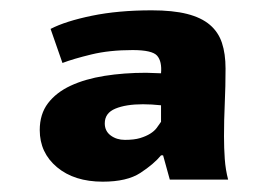

<svg xmlns="http://www.w3.org/2000/svg" viewBox="-20 -728 519 372"><path d="M78 -672Q107 -687 158 -697.5Q209 -708 274 -708Q315 -708 342.5 -701Q370 -694 386.5 -680Q403 -666 410 -645Q417 -624 417 -595Q417 -561 415.5 -528Q414 -495 414 -464Q414 -441 415.5 -420Q417 -399 422 -380H309L296 -427H292Q278 -410 252 -393Q226 -376 179 -376Q124 -376 90.5 -404Q57 -432 57 -476Q57 -507 73 -528Q89 -549 117 -562Q145 -575 182.5 -581Q220 -587 263 -587Q271 -587 277.5 -586.5Q284 -586 292 -586Q294 -609 284.5 -620Q275 -631 237 -631Q192 -631 157 -622.5Q122 -614 101 -606ZM222 -457Q240 -457 251.5 -460.5Q263 -464 271 -469Q279 -474 283.5 -480Q288 -486 292 -492V-524Q283 -525 274 -525.5Q265 -526 257 -526Q224 -526 203.5 -517.5Q183 -509 183 -489Q183 -474 194.5 -465.5Q206 -457 222 -457Z"/></svg>

Font: PT Sans Caption
Style: Bold
Weight: 700
Designer: A.Korolkova, O.Umpeleva, V.Yefimov
Foundry: ParaType Ltd
Version: Version 2.003W OFL